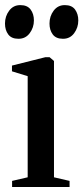

<svg xmlns="http://www.w3.org/2000/svg" viewBox="-26 -750 334 770"><path d="M22.5 0V-24.5L85 -39V-444.5L22 -464V-487L155.5 -520.5H173L190.5 -505.5V-39L253 -24.5V0ZM47.5 -594.5Q20 -594.5 7 -612Q-6 -629.5 -6 -655.5Q-6 -685 10.8 -707.2Q27.5 -729.5 55 -729.5H56Q83.5 -729.5 96.8 -711.8Q110 -694 110 -668Q110 -639.5 93.2 -617Q76.5 -594.5 48.5 -594.5ZM226 -594.5Q198.5 -594.5 185.5 -612Q172.5 -629.5 172.5 -655.5Q172.5 -685 189.2 -707.2Q206 -729.5 233.5 -729.5H234.5Q262 -729.5 275 -711.8Q288 -694 288 -668Q288 -639.5 271.5 -617Q255 -594.5 227 -594.5Z"/></svg>

Font: Merriweather 120pt Medium
Style: Regular
Weight: 500
Version: Version 2.100